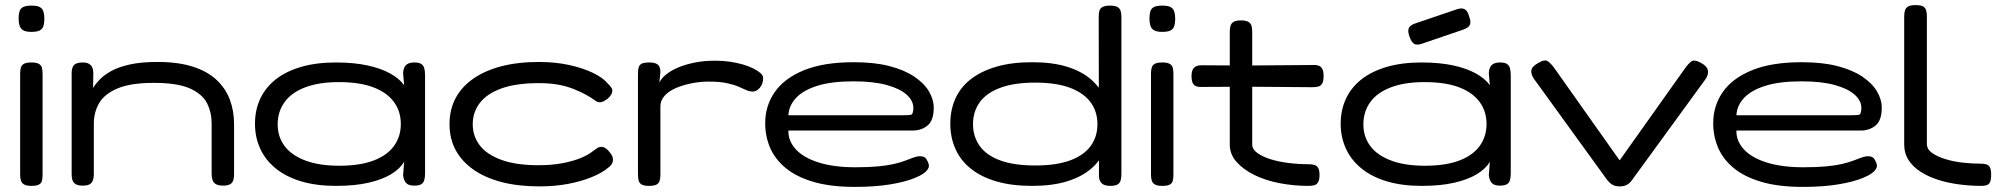

<svg xmlns="http://www.w3.org/2000/svg" viewBox="-20 -719 7852 753"><path d="M103 10Q84 10 74.5 4.5Q65 -1 62 -11Q59 -21 59 -35V-430Q59 -444 62 -454Q65 -464 74.5 -469Q84 -474 104 -474Q123 -474 132.5 -468.5Q142 -463 144.5 -453Q147 -443 147 -428V-34Q147 -20 144.5 -10Q142 0 132.5 5Q123 10 103 10ZM103 -594Q81 -594 70.5 -600.5Q60 -607 56.5 -619Q53 -631 53 -647Q53 -663 56.5 -674.5Q60 -686 71 -691.5Q82 -697 104 -697Q126 -697 136.5 -691Q147 -685 150.5 -673Q154 -661 154 -645Q154 -629 150.5 -617.5Q147 -606 136.5 -600Q126 -594 103 -594Z M304 9Q286 9 276.5 3Q267 -3 264 -13Q261 -23 261 -36V-433Q261 -445 264.5 -454.5Q268 -464 277.5 -469Q287 -474 305 -474Q319 -474 327.5 -469.5Q336 -465 340 -458Q344 -451 345 -444Q346 -437 346 -432L345 -374Q354 -389 370.5 -406.5Q387 -424 415.5 -440Q444 -456 488.5 -466Q533 -476 598 -476Q679 -476 736.5 -457.5Q794 -439 829.5 -405.5Q865 -372 881.5 -328Q898 -284 898 -232V-35Q898 -23 895 -12.5Q892 -2 882.5 3.5Q873 9 855 9Q836 9 826.5 3Q817 -3 813.5 -13Q810 -23 810 -36V-235Q810 -278 792 -314Q774 -350 725 -372Q676 -394 583 -394Q492 -394 440.5 -372Q389 -350 368.5 -314Q348 -278 348 -235V-35Q348 -23 344.5 -12.5Q341 -2 332 3.5Q323 9 304 9Z M1604 9Q1582 9 1572.5 -1.5Q1563 -12 1561 -32L1565 -85Q1550 -58 1515 -36.5Q1480 -15 1426 -2.5Q1372 10 1297 10Q1221 10 1162 -7.5Q1103 -25 1062.5 -57.5Q1022 -90 1001 -135Q980 -180 980 -234Q980 -288 1001 -332.5Q1022 -377 1062.5 -408.5Q1103 -440 1162 -457Q1221 -474 1297 -474Q1368 -474 1421 -462.5Q1474 -451 1510 -431Q1546 -411 1565 -385L1561 -430Q1561 -451 1571 -462.5Q1581 -474 1605 -474Q1624 -474 1632.5 -468Q1641 -462 1644 -451Q1647 -440 1647 -424V-38Q1647 -24 1644 -13Q1641 -2 1632 3.5Q1623 9 1604 9ZM1310 -69Q1392 -69 1445.5 -89.5Q1499 -110 1525.5 -147Q1552 -184 1552 -233Q1552 -282 1525 -319Q1498 -356 1444.5 -376.5Q1391 -397 1308 -397Q1231 -397 1177 -376.5Q1123 -356 1096 -318.5Q1069 -281 1069 -231Q1069 -183 1096 -146.5Q1123 -110 1177.5 -89.5Q1232 -69 1310 -69Z M2096 12Q2012 12 1947 -5Q1882 -22 1836.5 -54Q1791 -86 1767 -130.5Q1743 -175 1743 -232Q1743 -289 1766.5 -333.5Q1790 -378 1835.5 -410Q1881 -442 1946 -459Q2011 -476 2094 -476Q2158 -476 2212.5 -464Q2267 -452 2306 -433Q2345 -414 2362 -393Q2374 -382 2379 -373Q2384 -364 2379 -352Q2375 -344 2368.5 -337Q2362 -330 2354 -326Q2335 -312 2318 -322Q2301 -335 2279 -347Q2257 -359 2229.5 -370Q2202 -381 2169 -387Q2136 -393 2094 -393Q2005 -393 1947.5 -372.5Q1890 -352 1862 -315.5Q1834 -279 1834 -232Q1834 -185 1861.5 -149Q1889 -113 1946.5 -92Q2004 -71 2092 -71Q2144 -71 2186 -79Q2228 -87 2258 -99.5Q2288 -112 2305 -126Q2315 -133 2322 -138Q2329 -143 2339 -143Q2347 -143 2356 -137Q2365 -131 2375 -117Q2382 -108 2383.5 -98Q2385 -88 2381 -79Q2377 -70 2365 -61Q2341 -41 2301 -24.5Q2261 -8 2209 2Q2157 12 2096 12Z M2525 10Q2506 10 2496.5 4.5Q2487 -1 2484.5 -11.5Q2482 -22 2482 -36V-430Q2482 -445 2485 -455Q2488 -465 2497 -469.5Q2506 -474 2526 -474Q2544 -474 2553.5 -469.5Q2563 -465 2566.5 -456.5Q2570 -448 2570 -437L2566 -395Q2574 -412 2592.5 -427Q2611 -442 2639 -454Q2667 -466 2704 -473.5Q2741 -481 2785 -481Q2815 -481 2842.5 -477Q2870 -473 2894 -466Q2918 -459 2935.5 -450Q2953 -441 2963 -432Q2973 -423 2973 -413Q2973 -391 2960.5 -375.5Q2948 -360 2932 -360Q2919 -360 2906 -366Q2893 -372 2875.5 -379.5Q2858 -387 2830.5 -393Q2803 -399 2759 -399Q2727 -399 2693.5 -392.5Q2660 -386 2632.5 -374.5Q2605 -363 2587.5 -344.5Q2570 -326 2570 -302V-34Q2570 -20 2567 -10Q2564 0 2554.5 5Q2545 10 2525 10Z M3332 14Q3238 14 3171 -5.5Q3104 -25 3062 -59.5Q3020 -94 3000.5 -139Q2981 -184 2981 -236Q2981 -304 3018.5 -358Q3056 -412 3133 -443.5Q3210 -475 3328 -475Q3409 -475 3467.5 -460Q3526 -445 3565 -419Q3604 -393 3623 -361Q3642 -329 3642 -297Q3642 -247 3618 -227Q3594 -207 3559 -207H3072Q3071 -166 3101.5 -133Q3132 -100 3191.5 -81.5Q3251 -63 3334 -63Q3387 -63 3424 -66.5Q3461 -70 3486.5 -76Q3512 -82 3529 -88.5Q3546 -95 3558 -99.5Q3570 -104 3581 -106Q3592 -107 3601 -104.5Q3610 -102 3616 -90Q3624 -75 3623 -67Q3622 -59 3616 -52Q3606 -37 3569 -21.5Q3532 -6 3472 4Q3412 14 3332 14ZM3072 -267H3522Q3541 -267 3551.5 -268.5Q3562 -270 3562 -296Q3562 -324 3536 -347.5Q3510 -371 3458 -385.5Q3406 -400 3327 -400Q3241 -400 3185.5 -382.5Q3130 -365 3102 -335Q3074 -305 3072 -267Z M4028 10Q3948 10 3888 -7.5Q3828 -25 3787.5 -57.5Q3747 -90 3727 -135Q3707 -180 3707 -234Q3707 -288 3727 -332.5Q3747 -377 3787.5 -408.5Q3828 -440 3888 -457.5Q3948 -475 4028 -475Q4108 -475 4165.5 -457Q4223 -439 4260 -406.5Q4297 -374 4314.5 -330Q4332 -286 4332 -234Q4332 -180 4314.5 -135Q4297 -90 4260 -58Q4223 -26 4165.5 -8Q4108 10 4028 10ZM4040 -70Q4123 -70 4177 -90Q4231 -110 4257.5 -146.5Q4284 -183 4284 -232Q4284 -281 4257.5 -317.5Q4231 -354 4177 -374.5Q4123 -395 4040 -395Q3957 -395 3902.5 -374.5Q3848 -354 3822 -317.5Q3796 -281 3796 -232Q3796 -184 3822 -147Q3848 -110 3902.5 -90Q3957 -70 4040 -70ZM4334 10Q4312 10 4301.5 0.5Q4291 -9 4290 -27L4289 -651Q4289 -666 4291.5 -676Q4294 -686 4304 -691.5Q4314 -697 4333 -697Q4353 -697 4362.5 -691.5Q4372 -686 4375 -676Q4378 -666 4378 -652V-36Q4378 -22 4375 -11.5Q4372 -1 4363 4.5Q4354 10 4334 10Z M4538 10Q4519 10 4509.5 4.5Q4500 -1 4497 -11Q4494 -21 4494 -35V-430Q4494 -444 4497 -454Q4500 -464 4509.5 -469Q4519 -474 4539 -474Q4558 -474 4567.5 -468.5Q4577 -463 4579.5 -453Q4582 -443 4582 -428V-34Q4582 -20 4579.5 -10Q4577 0 4567.5 5Q4558 10 4538 10ZM4538 -594Q4516 -594 4505.5 -600.5Q4495 -607 4491.5 -619Q4488 -631 4488 -647Q4488 -663 4491.5 -674.5Q4495 -686 4506 -691.5Q4517 -697 4539 -697Q4561 -697 4571.5 -691Q4582 -685 4585.5 -673Q4589 -661 4589 -645Q4589 -629 4585.5 -617.5Q4582 -606 4571.5 -600Q4561 -594 4538 -594Z M5110 10Q5054 10 4999 -0.5Q4944 -11 4900 -32.5Q4856 -54 4829.5 -84Q4803 -114 4803 -152V-594Q4803 -608 4806 -618Q4809 -628 4818.5 -633.5Q4828 -639 4846 -639Q4866 -639 4875.5 -633.5Q4885 -628 4888 -618.5Q4891 -609 4891 -595V-152Q4891 -134 4910.5 -119.5Q4930 -105 4961.5 -95Q4993 -85 5032 -80Q5071 -75 5110 -75Q5125 -75 5135 -72Q5145 -69 5150 -60Q5155 -51 5155 -33Q5155 -14 5149.5 -4.5Q5144 5 5134 7.5Q5124 10 5110 10ZM4692 -463 4862 -462 5126 -464Q5140 -465 5150 -462Q5160 -459 5165.5 -449.5Q5171 -440 5171 -421Q5171 -402 5166 -392.5Q5161 -383 5151.5 -380Q5142 -377 5128 -377L4864 -379L4689 -378Q4669 -378 4661 -388Q4653 -398 4653 -421Q4653 -443 4662.5 -453Q4672 -463 4692 -463Z M5862 9Q5840 9 5830.5 -1.5Q5821 -12 5819 -32L5823 -85Q5808 -58 5773 -36.5Q5738 -15 5684 -2.5Q5630 10 5555 10Q5479 10 5420 -7.5Q5361 -25 5320.5 -57.5Q5280 -90 5259 -135Q5238 -180 5238 -234Q5238 -288 5259 -332.5Q5280 -377 5320.5 -408.5Q5361 -440 5420 -457Q5479 -474 5555 -474Q5626 -474 5679 -462.5Q5732 -451 5768 -431Q5804 -411 5823 -385L5819 -430Q5819 -451 5829 -462.5Q5839 -474 5863 -474Q5882 -474 5890.5 -468Q5899 -462 5902 -451Q5905 -440 5905 -424V-38Q5905 -24 5902 -13Q5899 -2 5890 3.5Q5881 9 5862 9ZM5568 -69Q5650 -69 5703.5 -89.5Q5757 -110 5783.5 -147Q5810 -184 5810 -233Q5810 -282 5783 -319Q5756 -356 5702.5 -376.5Q5649 -397 5566 -397Q5489 -397 5435 -376.5Q5381 -356 5354 -318.5Q5327 -281 5327 -231Q5327 -183 5354 -146.5Q5381 -110 5435.5 -89.5Q5490 -69 5568 -69ZM5555 -547Q5536 -541 5526 -547Q5516 -553 5508 -575Q5500 -597 5505 -608.5Q5510 -620 5530 -627L5695 -683Q5714 -689 5725 -682.5Q5736 -676 5742 -654Q5750 -632 5744.5 -621Q5739 -610 5719 -603Z M6332 12Q6315 12 6304 5.5Q6293 -1 6284 -12L5998 -407Q5985 -424 5985.5 -440.5Q5986 -457 6011 -471Q6038 -488 6051 -478.5Q6064 -469 6078 -449L6332 -90L6587 -449Q6601 -469 6613 -478Q6625 -487 6652 -472Q6677 -458 6678.5 -440.5Q6680 -423 6667 -406L6380 -12Q6372 -1 6361 5.5Q6350 12 6332 12Z M7050 14Q6956 14 6889 -5.5Q6822 -25 6780 -59.5Q6738 -94 6718.5 -139Q6699 -184 6699 -236Q6699 -304 6736.5 -358Q6774 -412 6851 -443.5Q6928 -475 7046 -475Q7127 -475 7185.5 -460Q7244 -445 7283 -419Q7322 -393 7341 -361Q7360 -329 7360 -297Q7360 -247 7336 -227Q7312 -207 7277 -207H6790Q6789 -166 6819.5 -133Q6850 -100 6909.5 -81.5Q6969 -63 7052 -63Q7105 -63 7142 -66.5Q7179 -70 7204.5 -76Q7230 -82 7247 -88.5Q7264 -95 7276 -99.5Q7288 -104 7299 -106Q7310 -107 7319 -104.5Q7328 -102 7334 -90Q7342 -75 7341 -67Q7340 -59 7334 -52Q7324 -37 7287 -21.5Q7250 -6 7190 4Q7130 14 7050 14ZM6790 -267H7240Q7259 -267 7269.5 -268.5Q7280 -270 7280 -296Q7280 -324 7254 -347.5Q7228 -371 7176 -385.5Q7124 -400 7045 -400Q6959 -400 6903.5 -382.5Q6848 -365 6820 -335Q6792 -305 6790 -267Z M7751 10Q7709 10 7665.5 4.5Q7622 -1 7583.5 -13Q7545 -25 7514.5 -44Q7484 -63 7466 -90Q7448 -117 7448 -153V-653Q7448 -668 7451 -678Q7454 -688 7463.5 -693.5Q7473 -699 7492 -699Q7512 -699 7521.5 -694Q7531 -689 7534 -679Q7537 -669 7537 -655V-154Q7537 -134 7557 -119.5Q7577 -105 7609.5 -95Q7642 -85 7679 -81Q7716 -77 7750 -77Q7763 -77 7771.5 -74Q7780 -71 7784.5 -62Q7789 -53 7789 -34Q7789 -14 7784.5 -4.5Q7780 5 7771 7.5Q7762 10 7751 10Z"/></svg>

Font: Fredoka Expanded
Style: Regular
Weight: 400
Width: 7
Designer: Ben Nathan
Foundry: Milena B. Brandão, Ben Nathan
Version: Version 2.001